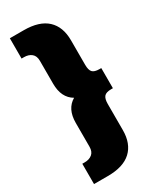

<svg xmlns="http://www.w3.org/2000/svg" viewBox="-212 -809 773 950"><g transform="rotate(-30 174.0 -333.5)"><path d="M25 -33H39Q65 -33 81.5 -46.5Q98 -60 98 -88V-224Q98 -304 153 -336Q98 -368 98 -448V-579Q98 -607 81.5 -620.5Q65 -634 39 -634H25V-750H104Q193 -750 237.5 -708.5Q282 -667 282 -590V-450Q282 -420 293 -408Q304 -396 333 -396H343V-281H333Q304 -281 293 -268.5Q282 -256 282 -226V-77Q282 0 237.5 41.5Q193 83 104 83H25Z"/></g></svg>

Font: Pridi
Style: Bold
Weight: 700
Designer: Katatrad Team
Foundry: CadsonDemak
Version: Version 1.001